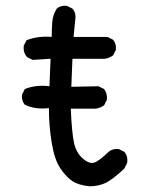

<svg xmlns="http://www.w3.org/2000/svg" viewBox="-20 -653 540 669"><path d="M292 -3.9Q252.9 -7.8 231.4 -22.5Q210 -37.1 189.9 -66.9Q169.9 -96.7 160.2 -155.3Q150.4 -213.9 150.4 -276.4Q103.5 -270.5 66.4 -288.1Q54.7 -301.8 56.6 -323.2L66.4 -342.8Q105.5 -358.4 152.3 -352.5L156.2 -448.2L93.8 -444.3L74.2 -454.1Q60.5 -469.7 62.5 -493.2L72.3 -512.7Q111.3 -528.3 160.2 -524.4Q160.2 -549.8 162.1 -575.7Q164.1 -601.6 177.7 -623Q191.4 -634.8 212.9 -632.8L232.4 -623Q246.1 -607.4 242.2 -584L236.3 -524.4H354.5L374 -514.6Q385.7 -501 383.8 -479.5L374 -460Q360.4 -450.2 344.7 -448.2H232.4L228.5 -350.6L323.2 -352.5L342.8 -342.8Q354.5 -327.1 352.5 -305.7L342.8 -286.1Q329.1 -276.4 313.5 -274.4H226.6Q230.5 -186.5 238.3 -153.3Q246.1 -120.1 268.6 -100.6Q291 -81.1 308.1 -86.4Q325.2 -91.8 358.4 -124Q372.1 -135.7 393.6 -133.8L413.1 -124Q426.8 -108.4 422.9 -85L413.1 -65.4Q370.1 -25.4 345.7 -14.6Q321.3 -3.9 292 -3.9Z"/></svg>

Font: JasonHandwriting4
Style: Regular
Weight: 400
Version: Version 1.01.21